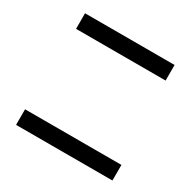

<svg xmlns="http://www.w3.org/2000/svg" viewBox="-154 -847 1035 1025"><g transform="rotate(30 364.0 -335.0)"><path d="M640 -685H88V-589H640ZM67 15H661V-81H67Z"/></g></svg>

Font: コーポレート・ロゴ ver3 Medium
Style: Regular
Weight: 500
Designer: [KANA_main] LOGOTYPE.JP [Source Han Sans] Ryoko NISHIZUKA 西塚涼子 (kana, bopomofo & ideographs); Paul D. Hunt (Latin, Greek
Version: Version 12.001;FEAKit 1.0